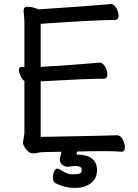

<svg xmlns="http://www.w3.org/2000/svg" viewBox="-20 -738 678 944"><path d="M253 163Q240 155 240 136Q240 120 246 105.5Q252 91 262 91Q269 91 282 100Q309 119 337 119Q365 119 373.5 114.5Q382 110 382 98Q382 78 351 78Q338 78 315 82Q297 82 285.5 71.5Q274 61 274 48Q274 38 283 8Q179 9 168 12.5Q157 16 142 16Q124 16 108.5 -3.5Q93 -23 93 -37L100 -84V-340Q90 -346 81.5 -363.5Q73 -381 73 -393Q73 -410 89 -410L100 -408V-634L96 -685Q96 -705 116 -705Q131 -705 151 -699L171 -692Q453 -711 488 -715Q514 -718 526 -718Q540 -718 551.5 -698.5Q563 -679 563 -662Q563 -640 544 -640Q456 -640 180 -621V-409Q397 -423 433 -427Q459 -430 471 -430Q485 -430 496.5 -410.5Q508 -391 508 -373Q508 -351 489 -351Q404 -351 180 -338V-65Q523 -71 555 -73Q573 -73 583.5 -52Q594 -31 594 -14Q594 8 576 8Q552 5 489 5Q422 5 359 7L356 22H357Q457 22 457 99Q457 139 427 162.5Q397 186 348 186Q299 186 253 163Z"/></svg>

Font: ToneOZ-Pinyin-WenKai-Medium
Style: Medium
Weight: 700
Designer: Fontworks Inc.
Foundry: ToneOZ
Version: Version 0.240331